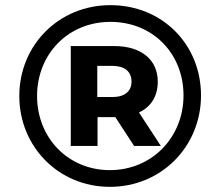

<svg xmlns="http://www.w3.org/2000/svg" viewBox="-20 -723 825 746"><path d="M409 -703C208 -703 55 -547 55 -350C55 -153 208 3 407 3C606 3 761 -153 761 -352C761 -551 610 -703 409 -703ZM407 -62C244 -62 124 -188 124 -350C124 -512 244 -638 409 -638C574 -638 693 -515 693 -352C693 -189 570 -62 407 -62ZM593 -406C593 -490 530 -544 424 -544H255V-156H359V-268H424H428L501 -156H605L520 -286C567 -308 593 -349 593 -406ZM358 -346V-467H417C464 -467 491 -445 491 -406C491 -368 464 -346 417 -346Z"/></svg>

Font: AWKNG-Font
Style: Bold Italic
Weight: 700
Italic angle: -11.3°
Designer: Awakening Church
Foundry: Awakening Church
Version: Version 1.700;PS 001.700;hotconv 1.0.88;makeotf.lib2.5.64775